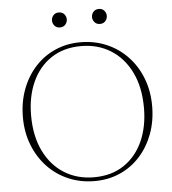

<svg xmlns="http://www.w3.org/2000/svg" viewBox="-58 -907 870 970"><g transform="rotate(-5 377.0 -422.0)"><path d="M371.5 -695Q443 -695 503.8 -669Q564.5 -643 609.8 -595.5Q655 -548 680 -483.5Q705 -419 705 -343Q705 -266.5 681 -202Q657 -137.5 613.8 -89.8Q570.5 -42 511.8 -16Q453 10 383 10Q312 10 251 -16Q190 -42 145 -89.5Q100 -137 74.8 -201.5Q49.5 -266 49.5 -342Q49.5 -418.5 73.5 -483Q97.5 -547.5 140.8 -595.2Q184 -643 243 -669Q302 -695 371.5 -695ZM381.5 -9.5Q470.5 -9.5 533.5 -51.8Q596.5 -94 629.8 -168Q663 -242 663 -337Q663 -442 625.8 -518Q588.5 -594 523 -634.8Q457.5 -675.5 373.5 -675.5Q284.5 -675.5 221.2 -633.2Q158 -591 124.8 -517.2Q91.5 -443.5 91.5 -348Q91.5 -243 128.8 -167Q166 -91 231.5 -50.2Q297 -9.5 381.5 -9.5ZM276 -778.5Q258.5 -778.5 248.5 -790.2Q238.5 -802 238.5 -816.5Q238.5 -831.5 248.5 -843Q258.5 -854.5 276 -854.5Q293.5 -854.5 303.5 -843Q313.5 -831.5 313.5 -816.5Q313.5 -802 303.5 -790.2Q293.5 -778.5 276 -778.5ZM479 -778.5Q461.5 -778.5 451.5 -790.2Q441.5 -802 441.5 -816.5Q441.5 -831.5 451.5 -843Q461.5 -854.5 479 -854.5Q496.5 -854.5 506.5 -843Q516.5 -831.5 516.5 -816.5Q516.5 -802 506.5 -790.2Q496.5 -778.5 479 -778.5Z"/></g></svg>

Font: Newsreader 36pt ExtraLight
Style: Regular
Weight: 250
Designer: Hugues Gentile
Foundry: Production Type
Version: Version 1.003